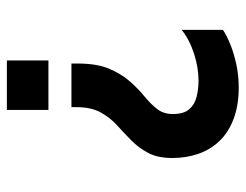

<svg xmlns="http://www.w3.org/2000/svg" viewBox="-98 -441 715 559"><g transform="rotate(-90 259.5 -161.5)"><path d="M284 176Q232 176 192.5 161Q153 146 128 119.5Q103 93 91 58Q79 23 79 -17Q79 -60 94 -88Q109 -116 131 -137.5Q153 -159 175 -179Q197 -199 212 -226.5Q227 -254 227 -296V-311H354V-292Q354 -237 339 -201.5Q324 -166 302.5 -141.5Q281 -117 259 -99Q237 -81 222 -62Q207 -43 207 -16Q207 16 221 32Q235 48 257.5 53.5Q280 59 304 59Q342 59 382.5 46Q423 33 452 10V130Q436 141 410 151.5Q384 162 352 169Q320 176 284 176ZM219 -378V-499H363V-378Z"/></g></svg>

Font: Maven Pro ExtraBold
Style: Regular
Weight: 800
Designer: Joe Prince
Foundry: Joe Prince
Version: Version 2.100